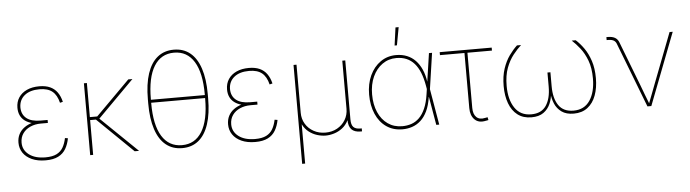

<svg xmlns="http://www.w3.org/2000/svg" viewBox="-54 -998 5191 1444"><g transform="rotate(-5 2541.5 -276.5)"><path d="M256.3 9.8Q195.8 9.8 152.6 -9.8Q109.4 -29.3 86.4 -63Q63.5 -96.7 63.5 -140.1Q63.5 -175.8 77.9 -203.9Q92.3 -231.9 118.7 -251.2Q145 -270.5 180.7 -280.8Q216.3 -291 258.8 -291H296.9V-269H244.1Q200.2 -269 164.3 -253.2Q128.4 -237.3 107.7 -208Q86.9 -178.7 86.9 -138.2Q86.9 -82.5 132.8 -47.6Q178.7 -12.7 256.3 -12.7Q309.6 -12.7 341.3 -28.8Q373 -44.9 389.9 -74.5Q406.7 -104 415 -144.5L437 -141.1Q428.7 -96.2 408.7 -62Q388.7 -27.8 351.8 -9Q314.9 9.8 256.3 9.8ZM258.3 -269Q214.4 -269 180.7 -277.8Q147 -286.6 124.3 -303.5Q101.6 -320.3 90.1 -345.2Q78.6 -370.1 78.6 -402.3Q78.6 -446.8 100.3 -479.7Q122.1 -512.7 161.9 -531Q201.7 -549.3 255.9 -549.3Q303.7 -549.3 337.2 -534.2Q370.6 -519 391.6 -489.7Q412.6 -460.4 422.9 -417.5L400.9 -412.1Q386.7 -471.2 352.3 -499Q317.9 -526.9 255.9 -526.9Q184.1 -526.9 143.1 -493.7Q102.1 -460.4 101.1 -404.3Q101.1 -350.6 137.5 -321Q173.8 -291.5 244.1 -291.5H296.9V-269Z M615.2 -542.5V0H592.8V-542.5ZM959 -542.5 680.7 -262.7H600.6V-285.2H670.9L927.7 -542.5ZM928.7 0 652.8 -268.6 679.2 -273.4 961.9 0Z M1287.6 7.8Q1215.3 7.8 1164.8 -33Q1114.3 -73.7 1087.9 -153.3Q1061.5 -232.9 1061.5 -348.1V-379.4Q1061.5 -495.1 1087.9 -574.5Q1114.3 -653.8 1164.8 -694.6Q1215.3 -735.4 1287.6 -735.4Q1360.4 -735.4 1410.6 -694.6Q1460.9 -653.8 1487.3 -574.5Q1513.7 -495.1 1513.7 -379.4V-348.1Q1513.7 -232.9 1487.3 -153.3Q1460.9 -73.7 1410.6 -33Q1360.4 7.8 1287.6 7.8ZM1287.6 -14.6Q1386.2 -14.6 1438.7 -99.6Q1491.2 -184.6 1491.2 -348.1V-379.4Q1491.2 -543 1438.7 -627.9Q1386.2 -712.9 1287.6 -712.9Q1189 -712.9 1136.5 -627.9Q1084 -543 1084 -379.4V-348.1Q1084 -184.6 1136.5 -99.6Q1189 -14.6 1287.6 -14.6ZM1072.3 -352.5V-375H1502.9V-352.5Z M1838.9 9.8Q1778.3 9.8 1735.1 -9.8Q1691.9 -29.3 1668.9 -63Q1646 -96.7 1646 -140.1Q1646 -175.8 1660.4 -203.9Q1674.8 -231.9 1701.2 -251.2Q1727.5 -270.5 1763.2 -280.8Q1798.8 -291 1841.3 -291H1879.4V-269H1826.7Q1782.7 -269 1746.8 -253.2Q1710.9 -237.3 1690.2 -208Q1669.4 -178.7 1669.4 -138.2Q1669.4 -82.5 1715.3 -47.6Q1761.2 -12.7 1838.9 -12.7Q1892.1 -12.7 1923.8 -28.8Q1955.6 -44.9 1972.4 -74.5Q1989.3 -104 1997.6 -144.5L2019.5 -141.1Q2011.2 -96.2 1991.2 -62Q1971.2 -27.8 1934.3 -9Q1897.5 9.8 1838.9 9.8ZM1840.8 -269Q1796.9 -269 1763.2 -277.8Q1729.5 -286.6 1706.8 -303.5Q1684.1 -320.3 1672.6 -345.2Q1661.1 -370.1 1661.1 -402.3Q1661.1 -446.8 1682.9 -479.7Q1704.6 -512.7 1744.4 -531Q1784.2 -549.3 1838.4 -549.3Q1886.2 -549.3 1919.7 -534.2Q1953.1 -519 1974.1 -489.7Q1995.1 -460.4 2005.4 -417.5L1983.4 -412.1Q1969.2 -471.2 1934.8 -499Q1900.4 -526.9 1838.4 -526.9Q1766.6 -526.9 1725.6 -493.7Q1684.6 -460.4 1683.6 -404.3Q1683.6 -350.6 1720 -321Q1756.3 -291.5 1826.7 -291.5H1879.4V-269Z M2175.3 204.1V-542.5H2197.8V-179.7Q2197.8 -132.8 2220.2 -95.5Q2242.7 -58.1 2282 -36.4Q2321.3 -14.6 2370.6 -14.6Q2420.4 -14.6 2459.5 -36.4Q2498.5 -58.1 2521 -95.5Q2543.5 -132.8 2543.5 -179.7V-542.5H2565.9V-96.7Q2565.9 -56.6 2582 -39.6Q2598.1 -22.5 2633.3 -22.5H2645V0H2633.3Q2588.4 0 2565.9 -23.4Q2543.5 -46.9 2543.5 -96.7V-179.7H2561Q2561 -127.9 2543 -92Q2524.9 -56.2 2496.1 -34.2Q2467.3 -12.2 2434.1 -2.2Q2400.9 7.8 2370.6 7.8Q2340.3 7.8 2307.1 -2.2Q2273.9 -12.2 2245.1 -34.2Q2216.3 -56.2 2198.2 -92Q2180.2 -127.9 2180.2 -179.7H2197.8V204.1Z M2950.2 11.2Q2880.4 11.2 2829.1 -24.2Q2777.8 -59.6 2750 -123.3Q2722.2 -187 2722.2 -270Q2722.2 -351.6 2751.5 -414.6Q2780.8 -477.5 2832.3 -513.4Q2883.8 -549.3 2950.2 -549.3Q2995.1 -549.3 3031.7 -534.4Q3068.4 -519.5 3095.7 -491Q3123 -462.4 3141.1 -421.6Q3159.2 -380.9 3166.5 -328.6H3172.4L3181.2 -272.9L3228 0H3205.6L3153.8 -301.3Q3144 -357.4 3127 -399.7Q3109.9 -441.9 3084.7 -470.2Q3059.6 -498.5 3026.1 -512.7Q2992.7 -526.9 2950.2 -526.9Q2890.1 -526.9 2843.8 -493.9Q2797.4 -460.9 2771 -403.1Q2744.6 -345.2 2744.6 -270Q2744.6 -193.4 2770 -135.3Q2795.4 -77.1 2841.8 -44.7Q2888.2 -12.2 2950.2 -12.2Q2987.3 -12.2 3019.8 -23.2Q3052.2 -34.2 3078.9 -60.3Q3105.5 -86.4 3124.5 -129.6Q3143.6 -172.9 3152.8 -236.8L3197.8 -542.5H3221.2L3181.2 -270L3173.3 -213.4H3167.5Q3158.2 -150.9 3137.7 -107.9Q3117.2 -64.9 3087.9 -38.6Q3058.6 -12.2 3023.4 -0.5Q2988.3 11.2 2950.2 11.2ZM2945.3 -621.6 2963.9 -756.8H2987.8L2962.9 -621.6Z M3579.1 2Q3525.4 13.7 3494.6 -17.1Q3463.9 -47.9 3463.9 -103.5V-520H3278.8V-542.5H3671.4V-520H3486.3V-103.5Q3486.3 -55.7 3510.3 -33Q3534.2 -10.3 3575.7 -20Q3580.6 -20.5 3585.4 -21.7Q3590.3 -22.9 3594.7 -23.9L3599.6 -2Q3594.7 -1 3589.6 0.2Q3584.5 1.5 3579.1 2Z M3924.3 5.9Q3861.8 5.9 3819.8 -26.4Q3777.8 -58.6 3756.8 -115.5Q3735.8 -172.4 3735.8 -245.6Q3735.8 -320.3 3754.6 -376.7Q3773.4 -433.1 3802.7 -473.9Q3832 -514.6 3862.3 -542.5H3893.1Q3863.3 -515.6 3832 -476.3Q3800.8 -437 3779.5 -380.6Q3758.3 -324.2 3758.3 -245.1Q3758.3 -142.6 3800.5 -79.6Q3842.8 -16.6 3924.3 -16.6Q4001 -16.6 4036.9 -69.3Q4072.8 -122.1 4072.8 -212.9V-319.3H4095.2V-212.9Q4095.2 -122.1 4131.3 -69.3Q4167.5 -16.6 4243.7 -16.6Q4325.7 -16.6 4367.7 -79.6Q4409.7 -142.6 4409.7 -245.1Q4409.7 -324.2 4388.4 -380.6Q4367.2 -437 4336.2 -476.3Q4305.2 -515.6 4275.4 -542.5H4305.7Q4336.9 -514.6 4365.7 -473.9Q4394.5 -433.1 4413.3 -376.7Q4432.1 -320.3 4432.1 -245.6Q4432.1 -172.4 4411.1 -115.5Q4390.1 -58.6 4348.1 -26.4Q4306.2 5.9 4243.7 5.9Q4187 5.9 4152.3 -19Q4117.7 -43.9 4101.3 -82.5Q4085 -121.1 4082 -162.1H4085.9Q4083.5 -121.1 4066.9 -82.5Q4050.3 -43.9 4015.9 -19Q3981.4 5.9 3924.3 5.9Z M4799.8 0 4610.4 -491.7Q4603 -508.8 4587.9 -516.1Q4572.8 -523.4 4549.3 -523.4H4537.6V-545.9H4549.3Q4581.5 -545.9 4602.1 -534.2Q4622.6 -522.5 4631.8 -497.6L4760.3 -164.1Q4774.4 -127 4788.3 -89.4Q4802.2 -51.8 4817.4 -14.6H4811.5Q4826.7 -51.8 4840.3 -89.4Q4854 -127 4868.7 -164.1L5014.2 -542.5H5038.1L4829.1 0Z"/></g></svg>

Font: Inter 16pt Thin
Style: Regular
Weight: 250
Version: Version 4.001;git-66647c0bb